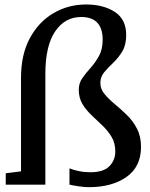

<svg xmlns="http://www.w3.org/2000/svg" viewBox="-20 -804 654 836"><path d="M71.5 -58V-465.5Q71.5 -566.5 110 -637.8Q148.5 -709 213 -746.8Q277.5 -784.5 355 -784.5Q430 -784.5 479.8 -752.2Q529.5 -720 529.5 -651.5Q529.5 -608.5 512.5 -580.2Q495.5 -552 473.2 -531Q451 -510 434 -489.8Q417 -469.5 417 -442.5Q417 -416.5 435 -394.8Q453 -373 479.2 -351.2Q505.5 -329.5 532 -303.8Q558.5 -278 576.2 -244.2Q594 -210.5 594 -164.5Q594 -78 530.8 -33.5Q467.5 11 366.5 11Q348 11 322.5 7.2Q297 3.5 282.5 0V-71Q299.5 -64 323.2 -59Q347 -54 373.5 -54Q430.5 -54 456.2 -80.2Q482 -106.5 482 -144.5Q482 -181 465.8 -208Q449.5 -235 426 -257.5Q402.5 -280 378.8 -302.2Q355 -324.5 339 -351Q323 -377.5 323 -413.5Q323 -442 338.8 -464.2Q354.5 -486.5 375 -509.2Q395.5 -532 411.2 -560.8Q427 -589.5 427 -631Q427 -730 333.5 -730Q262.5 -730 220 -667Q177.5 -604 177.5 -482.5V0H5V-49.5Z"/></svg>

Font: Merriweather
Style: Regular
Weight: 400
Designer: Eben Sorkin
Foundry: Eben Sorkin
Version: Version 2.100; ttfautohint (v1.7.19-72a1) -l 8 -r 50 -G 200 